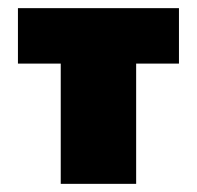

<svg xmlns="http://www.w3.org/2000/svg" viewBox="-20 -451 483 471"><path d="M419 -295H314V0H129V-295H24V-431H419Z"/></svg>

Font: Ysabeau Heavy
Style: Regular
Weight: 800
Designer: Christian Thalmann (Catharsis Fonts)
Version: Version 0.003